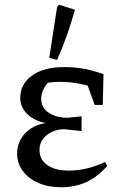

<svg xmlns="http://www.w3.org/2000/svg" viewBox="-20 -778 503 807"><path d="M237 9Q183 9 141.5 -9Q100 -27 76 -59Q52 -91 52 -133Q52 -181 84.5 -216.5Q117 -252 173 -261Q126 -269 95.5 -298Q65 -327 65 -366Q65 -424 114 -460Q163 -496 250 -496Q290 -496 329.5 -489.5Q369 -483 415 -466L401 -402Q357 -418 315 -426Q273 -434 232 -434Q187 -434 140 -422L200 -449Q177 -430 165 -407Q153 -384 153 -363Q153 -336 168.5 -318.5Q184 -301 209 -292Q234 -283 262 -283L323 -289V-227L250 -235Q223 -235 199 -224Q175 -213 160.5 -193.5Q146 -174 146 -148Q146 -107 179 -84Q212 -61 269 -61Q306 -61 343 -69.5Q380 -78 422 -97L430 -80Q391 -35 343.5 -13Q296 9 237 9ZM378 -337 331 -466H415L412 -337ZM220 -526 187 -535 220 -749 228 -758 295 -737Q280 -683 261.5 -630.5Q243 -578 220 -526Z"/></svg>

Font: Piazzolla 24pt Medium
Style: Regular
Weight: 500
Designer: Juan Pablo del Peral
Foundry: Huerta Tipografica
Version: Version 2.005